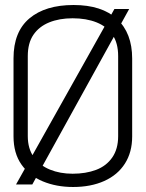

<svg xmlns="http://www.w3.org/2000/svg" viewBox="-20 -736 584 767"><path d="M44 1H109L496 -700H437ZM34 -503V-191Q34 -124 65.5 -79Q97 -34 151 -11.5Q205 11 272 11Q343 11 396.5 -13Q450 -37 479 -82.5Q508 -128 508 -191V-502Q508 -604 447.5 -660Q387 -716 274 -716Q161 -716 97.5 -662.5Q34 -609 34 -503ZM91 -192V-512Q91 -564 113.5 -597Q136 -630 176.5 -646.5Q217 -663 270 -663Q325 -663 366 -646.5Q407 -630 429.5 -597Q452 -564 452 -512V-192Q452 -141 428.5 -107Q405 -73 364 -57.5Q323 -42 270 -42Q220 -42 179.5 -58.5Q139 -75 115 -108.5Q91 -142 91 -192Z"/></svg>

Font: AdventPro_ExpandedRegular
Style: ExpandedRegular
Weight: 400
Width: 7
Designer: VivaRado, Andreas Kalpakidis
Foundry: VivaRado, Andreas Kalpakidis
Version: Version 3.000